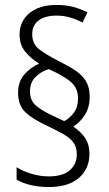

<svg xmlns="http://www.w3.org/2000/svg" viewBox="-20 -832 440 775"><path d="M53 -458Q53 -502 78 -531Q103 -560 138 -575Q103 -597 81 -624.5Q59 -652 59 -692Q59 -746 99 -779Q139 -812 208 -812Q246 -812 276 -804Q306 -796 333 -782L313 -741Q291 -753 264.5 -761Q238 -769 208 -769Q162 -769 136 -749.5Q110 -730 110 -694Q110 -655 137.5 -633.5Q165 -612 214 -587Q253 -568 282 -549Q311 -530 326.5 -505Q342 -480 342 -442Q342 -399 323 -369Q304 -339 276 -321Q308 -299 324.5 -273.5Q341 -248 341 -211Q341 -150 298 -113.5Q255 -77 177 -77Q138 -77 104 -85Q70 -93 47 -107V-157Q72 -141 107 -130.5Q142 -120 177 -120Q234 -120 262 -145Q290 -170 290 -209Q290 -238 276 -257Q262 -276 235 -291Q208 -306 169 -325Q114 -350 83.5 -378Q53 -406 53 -458ZM101 -463Q101 -426 126 -405Q151 -384 195 -364L239 -343Q262 -355 278.5 -377.5Q295 -400 295 -435Q295 -474 269 -498.5Q243 -523 177 -553Q146 -544 123.5 -521.5Q101 -499 101 -463Z"/></svg>

Font: Noto Sans Tamil UI Condensed Light
Style: Regular
Weight: 300
Width: 3
Designer: Jelle Bosma - Monotype Design Team
Foundry: Monotype Imaging Inc.
Version: Version 2.004; ttfautohint (v1.8.4.7-5d5b)